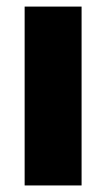

<svg xmlns="http://www.w3.org/2000/svg" viewBox="-20 -566 324 586"><path d="M55.2 0V-545.9H229V0Z"/></svg>

Font: Inter Extra Bold
Style: Regular
Weight: 800
Designer: Rasmus Andersson
Foundry: rsms
Version: Version 4.000;git-3c8e0fc